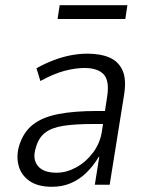

<svg xmlns="http://www.w3.org/2000/svg" viewBox="-20 -709 565 737"><path d="M179 8Q125 8 93 -14.5Q61 -37 51.5 -73Q42 -109 53 -148Q69 -201 105.5 -230Q142 -259 203 -271Q264 -283 353 -283H395L388 -233H336Q268 -233 223 -226Q178 -219 152.5 -199Q127 -179 117 -140Q104 -99 125 -72.5Q146 -46 197 -46Q235 -46 272.5 -66.5Q310 -87 337 -123Q364 -159 371 -204L391 -336Q401 -398 378.5 -423Q356 -448 304 -448Q269 -448 227.5 -437Q186 -426 135 -398L120 -447Q154 -466 187.5 -478.5Q221 -491 253 -497Q285 -503 315 -503Q366 -503 400.5 -488Q435 -473 450.5 -438.5Q466 -404 456 -343L401 0H344L361 -107H359Q339 -73 312 -46.5Q285 -20 252 -6Q219 8 179 8ZM201 -636 209 -689H469L461 -636Z"/></svg>

Font: Nunito Sans 7pt Condensed Light
Style: Italic
Weight: 300
Width: 3
Italic angle: -9°
Designer: Vernon Adams
Foundry: Vernon Adams
Version: Version 3.101;gftools[0.9.27]